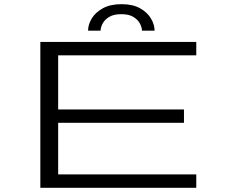

<svg xmlns="http://www.w3.org/2000/svg" viewBox="-20 -901 1140 921"><path d="M173.5 0V-700H921.5V-635.5H259V-376H862.5V-312H259V-64.5H921.5V0ZM563 -881Q617 -881 652 -861.2Q687 -841.5 704.2 -812.2Q721.5 -783 721.5 -754H661Q661 -768 652 -786.5Q643 -805 621.2 -819Q599.5 -833 562 -833Q524 -833 502.2 -819Q480.5 -805 471.5 -786.5Q462.5 -768 462.5 -754H402.5Q402.5 -783 420 -812.2Q437.5 -841.5 473.2 -861.2Q509 -881 563 -881Z"/></svg>

Font: Trispace Expanded Light
Style: Regular
Weight: 300
Width: 7
Designer: Tyler Finck
Foundry: Etcetera Type Company
Version: Version 1.210; ttfautohint (v1.8.3)